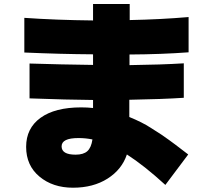

<svg xmlns="http://www.w3.org/2000/svg" viewBox="-20 -838 1040 936"><path d="M98.6 -582V-751Q252.9 -740.2 433.6 -738.3V-818.4H612.3V-740.2Q764.6 -743.2 899.4 -754.9V-583Q768.6 -573.2 611.3 -572.3V-520.5Q766.6 -522.5 876 -529.3V-361.3Q774.4 -354.5 610.4 -351.6V-267.6Q672.9 -242.2 714.4 -215.3Q755.9 -188.5 767.6 -181.2Q779.3 -173.8 803.7 -155.8Q828.1 -137.7 835 -132.8Q841.8 -127.9 868.2 -107.4Q894.5 -86.9 897.5 -85L786.1 63.5Q682.6 -31.2 598.6 -85Q574.2 -11.7 504.4 32.7Q434.6 77.1 335.9 77.1Q237.3 77.1 172.4 22.9Q107.4 -31.2 107.4 -122.1Q107.4 -212.9 177.7 -263.7Q248 -314.5 376 -314.5Q406.2 -314.5 433.6 -311.5V-350.6Q308.6 -351.6 124 -358.4V-528.3Q279.3 -523.4 433.6 -521.5V-573.2Q274.4 -574.2 98.6 -582ZM348.6 -84Q386.7 -84 405.8 -101.1Q424.8 -118.2 430.7 -158.2Q397.5 -165 362.3 -165Q280.3 -165 280.3 -124.5Q280.3 -84 348.6 -84Z"/></svg>

Font: GenEi M Gothic v2 Black
Style: Regular
Weight: 900
Version: Version 2.0